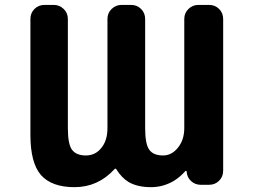

<svg xmlns="http://www.w3.org/2000/svg" viewBox="-20 -776 1040 786"><path d="M598.6 -9.8Q542 -9.8 505.9 -31.2Q477.5 -48.8 457 -82Q453.1 -88.9 448.2 -83Q380.9 -9.8 285.2 -9.8Q191.4 -9.8 147.5 -59.6Q104.5 -109.4 104.5 -223.6V-698.2Q104.5 -722.7 121.1 -739.3Q137.7 -755.9 162.1 -755.9H200.2Q223.6 -755.9 240.7 -739.3Q257.8 -722.7 257.8 -698.2V-252Q257.8 -184.6 275.4 -162.1Q293 -139.6 331.5 -139.6Q370.1 -139.6 394.5 -169.9Q419.9 -200.2 419.9 -252V-698.2Q419.9 -722.7 437 -739.3Q454.1 -755.9 477.5 -755.9H516.6Q541 -755.9 557.6 -739.3Q574.2 -722.7 574.2 -698.2V-252Q574.2 -184.6 591.8 -162.1Q608.4 -139.6 647.5 -139.6Q682.6 -139.6 708 -170.9Q734.4 -203.1 734.4 -252V-698.2Q734.4 -722.7 751.5 -739.3Q768.6 -755.9 792 -755.9H835.9Q860.4 -755.9 877 -739.3Q893.6 -722.7 893.6 -698.2V-77.1Q893.6 -52.7 877 -36.1Q860.4 -19.5 835.9 -19.5H801.8Q778.3 -19.5 761.7 -35.2Q745.1 -50.8 744.1 -74.2Q744.1 -75.2 742.2 -76.2Q740.2 -77.1 739.3 -76.2Q719.7 -53.7 694.3 -37.1Q649.4 -9.8 598.6 -9.8Z"/></svg>

Font: Rounded Mgen+ 2m bold
Style: Bold
Weight: 700
Designer: [Source Han Sans]
Ryoko NISHIZUKA  (kana & ideographs); Paul D. Hunt (Latin, Greek & Cyrillic); Wenlong ZHANG  (bopomofo
Version: Version 1.059.20150602